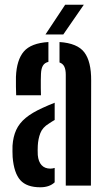

<svg xmlns="http://www.w3.org/2000/svg" viewBox="-20 -786 452 813"><path d="M33.5 -121Q33 -132 32.8 -145Q32.5 -158 33 -169Q35.5 -207 48.5 -235.5Q61.5 -264 88.5 -286.5Q115.5 -309 161 -329.5Q174 -335.5 186.5 -340.8Q199 -346 211.5 -351V-278Q206 -275 200 -271.2Q194 -267.5 187.5 -263Q160 -246.5 150.8 -222.2Q141.5 -198 140 -169Q139.5 -159.5 139.5 -149.5Q139.5 -139.5 140 -129.5Q142.5 -101.5 156 -86.8Q169.5 -72 193.5 -72Q202.5 -72 211.5 -75V-14Q189.5 7 150.5 7Q93 7 66 -23.2Q39 -53.5 33.5 -121ZM48.5 -382.5Q48 -394.5 47.5 -418.8Q47 -443 47.5 -461Q50.5 -532.5 81 -568Q111.5 -603.5 185 -608V-524Q169.5 -520.5 162 -508.5Q154.5 -496.5 153.5 -473Q153 -463.5 152.8 -446.5Q152.5 -429.5 152.8 -412Q153 -394.5 153.5 -382.5ZM258.5 0V-469.5Q258.5 -490.5 252.5 -503.5Q246.5 -516.5 232 -521.5V-608Q308 -603 337.2 -564.2Q366.5 -525.5 366 -445L365 0ZM172.5 -640 256 -766H335L248 -640Z"/></svg>

Font: Big Shoulders Stencil Display Thin
Style: Bold
Weight: 700
Version: Version 2.001